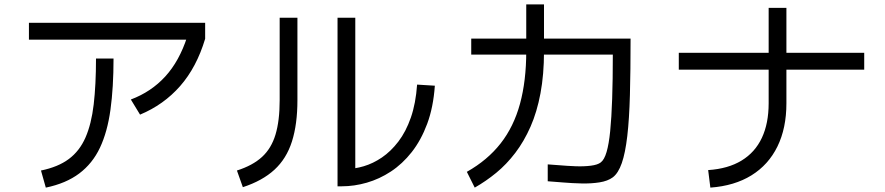

<svg xmlns="http://www.w3.org/2000/svg" viewBox="-20 -820 4040 876"><path d="M619 -297 577 -366Q670 -401 734 -471Q798 -541 834 -652L852 -639H112V-716H916V-643Q877 -513 802 -427.5Q727 -342 619 -297ZM189 36 167 -42Q245 -58 294 -94.5Q343 -131 370 -192.5Q397 -254 407.5 -343.5Q418 -433 418 -553H498Q498 -421 484 -319.5Q470 -218 436 -146Q402 -74 341.5 -28.5Q281 17 189 36Z M1088 34 1061 -42Q1133 -65 1175.5 -104Q1218 -143 1237 -206Q1256 -269 1256 -363V-739H1337V-363Q1337 -253 1312 -174.5Q1287 -96 1232 -45.5Q1177 5 1088 34ZM1883 -434 1964 -429Q1957 -330 1929 -255Q1901 -180 1858.5 -126Q1816 -72 1763.5 -37.5Q1711 -3 1653.5 13.5Q1596 30 1540 30H1520V-739H1601V-24L1559 -49Q1597 -49 1639.5 -61.5Q1682 -74 1722.5 -101.5Q1763 -129 1797.5 -174Q1832 -219 1854.5 -283.5Q1877 -348 1883 -434Z M2479 7V-70Q2499 -69 2533.5 -66Q2568 -63 2606 -61.5Q2644 -60 2675.5 -64Q2707 -68 2721 -79Q2737 -91 2747.5 -126.5Q2758 -162 2764 -222Q2770 -282 2773 -369Q2776 -456 2776 -571H2130V-644H2857Q2857 -497 2854 -387Q2851 -277 2842 -199.5Q2833 -122 2817 -76Q2801 -30 2776 -11Q2753 6 2715.5 12Q2678 18 2634 17Q2590 16 2549 12.5Q2508 9 2479 7ZM2146 36 2110 -36Q2204 -89 2264 -165.5Q2324 -242 2352.5 -346.5Q2381 -451 2381 -585V-800H2462V-585Q2462 -480 2446 -394.5Q2430 -309 2400.5 -242Q2371 -175 2331 -122.5Q2291 -70 2244 -31.5Q2197 7 2146 36Z M3923 -579V-502H3077V-579ZM3221 36 3211 -44Q3302 -50 3363.5 -87.5Q3425 -125 3456 -191Q3487 -257 3487 -349V-784H3568V-349Q3568 -235 3527 -151.5Q3486 -68 3408.5 -20Q3331 28 3221 36Z"/></svg>

Font: Murecho Thin
Style: Regular
Weight: 400
Version: Version 1.010